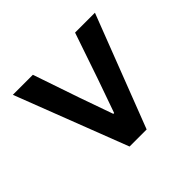

<svg xmlns="http://www.w3.org/2000/svg" viewBox="-119 -789 827 827"><g transform="rotate(45 294.5 -376.0)"><path d="M38 -248 249 -320 402 -374V-379L249 -433L38 -505V-626L551 -428V-324L38 -126Z"/></g></svg>

Font: Noto Sans Tobesmart edit
Style: Bold
Weight: 700
Designer: Ryoko NISHIZUKA  (kana & ideographs); Paul D. Hunt (Latin, Greek & Cyrillic); Wenlong ZHANG  (bopomofo); Sandoll Communi
Foundry: Adobe Systems Incorporated
Version: Version 1.005 Oct 7, 2021